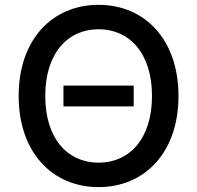

<svg xmlns="http://www.w3.org/2000/svg" viewBox="-20 -757 808 787"><path d="M528.1 -406.2H240.1V-321H528.1ZM56.5 -363.6C56.5 -131.4 195.3 9.9 384.2 9.9C572.4 9.9 711.6 -131 711.6 -363.6C711.6 -596.2 572.4 -737.2 384.2 -737.2C195.3 -737.2 56.5 -596.2 56.5 -363.6ZM165.5 -363.6C165.5 -540.8 258.9 -637.1 384.2 -637.1C509.2 -637.1 603 -540.8 603 -363.6C603 -186.4 509.2 -90.2 384.2 -90.2C258.9 -90.2 165.5 -186.4 165.5 -363.6Z"/></svg>

Font: Magic Ui Pro Medium
Style: Regular
Weight: 500
Designer: Stefan Endress, Andreas Faust
Version: Version 1.000;FEAKit 1.0